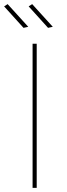

<svg xmlns="http://www.w3.org/2000/svg" viewBox="-30 -911 326 931"><path d="M128 -699H148V0H128ZM126 -891 226 -781 203 -776 109 -880ZM7 -891 107 -781 84 -776 -10 -880Z"/></svg>

Font: Alexandria Thin
Style: Regular
Weight: 250
Designer: Mohamed Gaber
Foundry: Kief Type Foundry
Version: Version 5.100